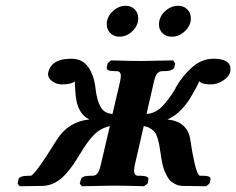

<svg xmlns="http://www.w3.org/2000/svg" viewBox="-20 -643 817 664"><path d="M529.8 -558.1Q529.8 -584.5 550.3 -603.8Q570.8 -623 596.2 -623Q615.2 -623 627.7 -610.6Q640.1 -598.1 640.1 -579.1Q640.1 -555.2 619.9 -535.6Q599.6 -516.1 574.2 -516.1Q554.7 -516.1 542.2 -528.1Q529.8 -540 529.8 -558.1ZM349.1 -559.1Q349.1 -584 369.4 -603.5Q389.6 -623 414.1 -623Q433.6 -623 445.8 -610.8Q458 -598.6 458 -580.1Q458 -554.7 438 -535.4Q418 -516.1 393.1 -516.1Q374 -516.1 361.6 -528.6Q349.1 -541 349.1 -559.1ZM477.1 -207 446.8 -75.2Q443.8 -61.5 443.8 -53.2Q443.8 -35.2 458 -35.2H466.8Q479.5 -35.2 487.1 -32Q494.6 -28.8 493.2 -22.9L490.2 -7.8L478 1Q408.2 -1 369.1 -1L263.2 1L255.9 -7.8L259.8 -22.9Q263.7 -35.2 292 -35.2H299.8Q311.5 -35.2 318.1 -44.7Q324.7 -54.2 329.1 -75.2L359.9 -207Q328.1 -199.7 305.9 -177.7Q283.7 -155.8 258.8 -113.8Q245.6 -91.8 236.3 -77.9Q227.1 -64 209.2 -43.2Q191.4 -22.5 170.7 -11.5Q149.9 -0.5 127 0L47.9 1L41 -7.8L43.9 -22.9Q47.4 -35.2 79.1 -35.2H85.9Q99.6 -35.2 176.8 -160.2Q216.8 -222.7 289.1 -230Q246.6 -249.5 241.2 -317.9Q240.7 -323.7 240.2 -332.8Q239.7 -341.8 239.3 -347.9Q238.8 -354 238.8 -357.9V-361.8L237.8 -360.8Q225.1 -351.1 193.8 -351.1Q175.3 -351.1 160.6 -362.1Q146 -373 146 -387.2Q146 -388.2 146.5 -390.1Q147 -392.1 147 -393.1Q158.2 -439.9 226.1 -439.9Q265.6 -439.9 285.6 -410.4Q305.7 -380.9 310.1 -338.9Q314.9 -295.9 327.9 -273.2Q340.8 -250.5 369.1 -249L395 -359.9Q397.9 -374 397.9 -380.9Q397.9 -397 382.8 -397H375Q346.2 -397 349.1 -410.2L352.1 -423.8L363.8 -434.1Q433.1 -432.1 469.2 -432.1L579.1 -434.1L585.9 -423.8L583 -410.2Q581.5 -404.3 572 -400.6Q562.5 -397 549.8 -397H542Q530.3 -397 523.4 -388.4Q516.6 -379.9 512.2 -359.9L486.8 -249Q515.6 -250.5 538.8 -272.9Q562 -295.4 587.9 -338.9H586.9Q610.8 -380.9 644.5 -410.4Q678.2 -439.9 717.8 -439.9Q776.9 -439.9 776.9 -404.8Q776.9 -397 775.9 -393.1Q771.5 -377 751 -364Q730.5 -351.1 710 -351.1Q677.7 -351.1 670.9 -360.8L668.9 -361.8Q662.1 -344.2 646 -317.9Q631.3 -289.6 608.6 -265.4Q585.9 -241.2 559.1 -230Q628.9 -222.2 638.2 -160.2Q643.6 -119.1 653.3 -77.1Q663.1 -35.2 671.9 -35.2H679.2Q685.5 -35.2 689.9 -34.9Q694.3 -34.7 699.2 -33.4Q704.1 -32.2 706.3 -29.5Q708.5 -26.9 708 -22.9L704.1 -7.8L692.9 1L613.8 0Q600.6 0 589.8 -4.6Q579.1 -9.3 571.8 -15.4Q564.5 -21.5 558.3 -32.7Q552.2 -43.9 548.8 -52Q545.4 -60.1 542.2 -74Q539.1 -87.9 538.1 -94.5Q537.1 -101.1 535.2 -113.8Q532.2 -133.8 530.5 -143.1Q528.8 -152.3 524.7 -166Q520.5 -179.7 515.1 -186.3Q509.8 -192.9 500.2 -198.7Q490.7 -204.6 477.1 -207Z"/></svg>

Font: Linux Libertine
Style: Bold Italic
Weight: 700
Italic angle: -11.5°
Designer: Philipp H. Poll
Foundry: Philipp H. Poll
Version: Version 4.0.5